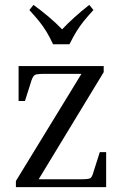

<svg xmlns="http://www.w3.org/2000/svg" viewBox="-20 -765 501 785"><path d="M388 -143H414V0H45V-25L313 -463H163Q130 -463 122.5 -458.5Q115 -454 109 -437L82 -352H56V-495H404V-470L138 -32H307Q341 -32 348.5 -36Q356 -40 361 -58ZM362 -724Q338 -698 322 -678Q306 -658 293 -637Q280 -616 264 -584H197Q182 -616 169 -637Q156 -658 140 -678Q124 -698 100 -724L117 -745Q151 -720 180 -695.5Q209 -671 234 -645Q280 -694 345 -745Z"/></svg>

Font: Inria Serif
Style: Regular
Weight: 400
Designer: Black Foundry Team
Foundry: Black Foundry
Version: Version 1.000; ttfautohint (v1.8.3)